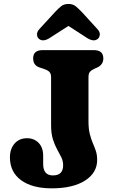

<svg xmlns="http://www.w3.org/2000/svg" viewBox="-20 -960 599 996"><path d="M484 -130Q484 -63.5 421 -23.2Q358 17 248.5 17Q146.5 17 89 -25.5Q31.5 -68 31.5 -144Q31.5 -188 55.8 -215.5Q80 -243 120 -243Q156.5 -243 180.2 -219Q204 -195 204 -151V-109Q204 -50 254.5 -50Q307.5 -50 307.5 -102.5Q307.5 -125 298 -144.2Q288.5 -163.5 276.2 -185.5Q264 -207.5 254.5 -237.2Q245 -267 245 -311V-559.5Q245 -579 235.2 -588Q225.5 -597 208 -602.5L184 -610.5Q152 -621.5 152 -657Q152 -700 201 -700H466.5Q516 -700 516 -657Q516 -625.5 486 -610.5L468 -602.5Q455 -597 447 -588Q439 -579 439 -559.5V-330.5Q439 -291.5 445.8 -265Q452.5 -238.5 461.2 -218.2Q470 -198 477 -177.8Q484 -157.5 484 -130ZM237 -762.5Q202 -740.5 181 -759.5Q173 -766.5 172 -780.5Q171 -794.5 184.5 -809.5L264 -896Q282 -915.5 297 -927.5Q312 -939.5 335 -939.5Q358 -939.5 372.8 -927.5Q387.5 -915.5 406 -896L485 -809.5Q499 -794.5 497.8 -780.5Q496.5 -766.5 488.5 -759.5Q468 -740.5 432.5 -762.5L335 -825.5Z"/></svg>

Font: Fraunces 9pt S100
Style: Bold
Weight: 700
Version: Version 1.000; ttfautohint (v1.8.3)